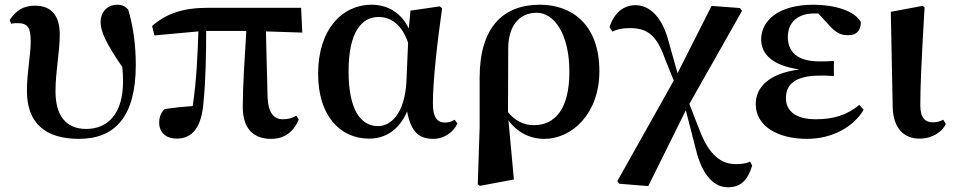

<svg xmlns="http://www.w3.org/2000/svg" viewBox="-20 -572 4036 813"><path d="M314 16C468 16 555 -79 555 -298C555 -385 543 -464 523 -531C511 -545 497 -552 476 -552C438 -552 406 -524 406 -479C406 -439 428 -390 498 -288C500 -267 501 -247 501 -228C501 -88 435 -26 345 -26C255 -26 215 -88 215 -185C215 -272 233 -350 233 -426C233 -503 200 -548 128 -548C81 -548 48 -529 21 -487L27 -471C35 -474 44 -474 54 -474C97 -474 110 -456 110 -397C110 -336 94 -267 94 -187C94 -49 174 16 314 16Z M1128 16C1182 16 1222 -11 1245 -66L1235 -82C1216 -72 1202 -67 1177 -67C1141 -67 1116 -92 1113 -161L1106 -439L1260 -434L1255 -539H861C755 -539 685 -515 624 -462L634 -422L820 -439C817 -343 812 -228 796 -123C754 -120 716 -116 677 -110C661 -95 654 -75 654 -52C654 -10 685 15 728 15C798 15 835 -38 842 -143C851 -232 853 -345 853 -441H1023C1016 -327 1008 -207 1008 -119C1008 -23 1057 16 1128 16Z M1543 15C1605 15 1667 -15 1704 -100C1719 -18 1751 16 1814 16C1862 16 1900 -13 1917 -49L1905 -65C1893 -58 1882 -53 1865 -53C1830 -53 1813 -76 1813 -135C1813 -229 1831 -389 1852 -537L1842 -545L1718 -527L1711 -451C1680 -516 1624 -552 1553 -552C1430 -552 1327 -449 1327 -259C1327 -86 1417 15 1543 15ZM1708 -391 1701 -227C1694 -90 1634 -38 1581 -38C1506 -38 1456 -109 1456 -270C1456 -441 1514 -500 1583 -500C1634 -500 1681 -470 1708 -391Z M2003 208 2012 215 2156 188 2133 -62C2168 -14 2221 16 2285 16C2402 16 2518 -91 2518 -270C2518 -468 2402 -552 2266 -552C2110 -552 2011 -456 2011 -243V-32ZM2131 -97 2132 -369C2133 -462 2178 -518 2253 -518C2324 -518 2391 -432 2391 -268C2391 -109 2329 -42 2241 -42C2195 -42 2159 -63 2131 -97Z M3062 221C3119 221 3147 188 3165 129L3156 112C3143 120 3118 123 3097 123C3034 123 2983 87 2941 -24L2899 -132L3122 -526L3113 -538L2993 -547L2849 -262L2807 -411C2780 -502 2730 -550 2671 -550C2621 -550 2581 -519 2561 -457L2573 -438C2590 -447 2611 -453 2648 -453C2717 -453 2760 -427 2796 -322L2833 -231L2594 195L2602 206L2725 216L2884 -105L2926 58C2954 176 3007 221 3062 221Z M3397 16C3505 16 3594 -35 3637 -107L3619 -128C3569 -87 3514 -67 3434 -67C3347 -67 3308 -104 3308 -156C3308 -212 3342 -252 3455 -252C3467 -252 3480 -252 3511 -250V-314C3486 -312 3470 -312 3450 -312C3353 -312 3316 -355 3316 -416C3316 -477 3358 -515 3427 -515H3445L3490 -466C3525 -427 3545 -423 3574 -423C3607 -423 3626 -444 3625 -479C3598 -527 3513 -552 3425 -552C3274 -552 3203 -483 3203 -405C3203 -343 3251 -294 3365 -278C3229 -260 3180 -198 3180 -131C3180 -38 3273 16 3397 16Z M3874 15C3930 15 3971 -16 3985 -47L3974 -65C3962 -59 3949 -54 3930 -54C3900 -54 3877 -70 3877 -126C3877 -197 3880 -288 3895 -541L3886 -547L3752 -522L3760 -119C3762 -29 3807 15 3874 15Z"/></svg>

Font: GenRyuMin2 TW B
Style: Regular
Weight: 700
Version: Version 2.100;PS 2.1;hotconv 16.6.51;makeotf.lib2.5.65220 DE